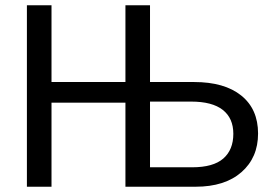

<svg xmlns="http://www.w3.org/2000/svg" viewBox="-20 -708 1050 728"><path d="M958.5 -201.7Q958.5 -110.4 895.5 -55.2Q832.5 0 721.7 0H455.6V-318.8H175.3V0H82V-688H175.3V-397H455.6V-688H548.8V-397H715.8Q831.1 -397 894.8 -345.7Q958.5 -294.4 958.5 -201.7ZM864.7 -200.7Q864.7 -259.8 824.7 -291.3Q784.7 -322.8 704.6 -322.8H548.8V-73.7H708.5Q788.6 -73.7 826.7 -106.9Q864.7 -140.1 864.7 -200.7Z"/></svg>

Font: Arimo
Style: Regular
Weight: 400
Designer: Steve Matteson
Foundry: Monotype Imaging Inc.
Version: Version 1.33